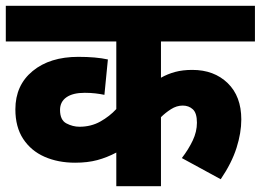

<svg xmlns="http://www.w3.org/2000/svg" viewBox="-20 -642 899 662"><path d="M859 -499H535V-374Q558 -387 584 -394Q610 -401 643 -401Q718 -401 765 -355.5Q812 -310 812 -230Q812 -184 795.5 -132Q779 -80 741 -24L607 -97Q630 -127 644.5 -157.5Q659 -188 659 -219Q659 -252 645 -265Q631 -278 610 -278Q589 -278 569.5 -265.5Q550 -253 535 -238V0H381V-116Q349 -99 315.5 -90Q282 -81 239 -81Q180 -81 133.5 -101.5Q87 -122 60 -163Q33 -204 33 -265Q33 -348 92.5 -397Q152 -446 250 -446Q311 -446 352 -437L340 -315Q326 -318 309 -320Q292 -322 272 -322Q231 -322 209 -306.5Q187 -291 187 -263Q187 -228 209 -216.5Q231 -205 254 -205Q294 -205 326 -223Q358 -241 381 -266V-499H0V-622H859Z"/></svg>

Font: Noto Sans ExtraBold
Style: Regular
Weight: 800
Designer: Monotype Design Team
Foundry: Monotype Imaging Inc.
Version: Version 2.007